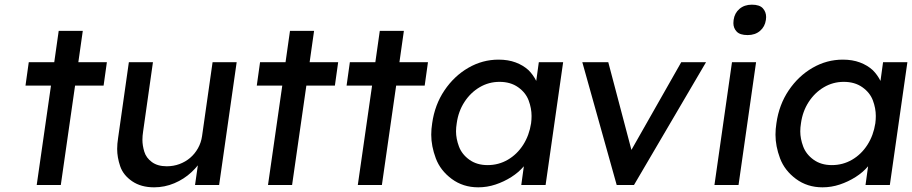

<svg xmlns="http://www.w3.org/2000/svg" viewBox="-20 -791 3900 821"><path d="M89 -425 103 -525H212L231 -659H334L315 -525H437L423 -425H301L240 0H137L198 -425Z M639 10Q583 10 545 -16Q507 -42 494 -80Q481 -118 481 -154Q481 -176 485 -201L531 -525H634L592 -229Q589 -210 589 -193Q589 -169 597 -142.5Q605 -116 629.5 -98Q654 -80 693 -80Q722 -80 747.5 -89.5Q773 -99 793 -116Q813 -133 826.5 -157Q840 -181 844 -209L889 -525H992L917 0H814L826 -84Q814 -69 799 -55Q767 -25 725.5 -7.5Q684 10 639 10Z M1078 -425 1092 -525H1201L1220 -659H1323L1304 -525H1426L1412 -425H1290L1229 0H1126L1187 -425Z M1462 -425 1476 -525H1585L1604 -659H1707L1688 -525H1810L1796 -425H1674L1613 0H1510L1571 -425Z M2025 10Q1960 10 1911.5 -26Q1863 -62 1843.5 -114Q1824 -166 1824 -215Q1824 -239 1828 -264Q1839 -343 1880.5 -404.5Q1922 -466 1982.5 -501Q2043 -536 2112 -536Q2153 -536 2185 -524Q2217 -512 2240 -491Q2260 -471 2273 -445L2284 -525H2388L2313 0H2209L2220 -80Q2220 -80 2220 -80Q2198 -54 2166.5 -34Q2135 -14 2099 -2Q2063 10 2025 10ZM2065 -85Q2112 -85 2151.5 -108Q2191 -131 2217 -171.5Q2243 -212 2251 -264Q2253 -280 2253 -295Q2253 -328 2240.5 -361.5Q2228 -395 2195.5 -418Q2163 -441 2116 -441Q2070 -441 2031 -418Q1992 -395 1966 -355Q1940 -315 1933 -264Q1930 -246 1930 -229Q1930 -198 1942.5 -164.5Q1955 -131 1987 -108Q2019 -85 2065 -85Z M2617 0 2470 -525H2581L2680 -150L2893 -525H2999L2691 0Z M3177 -641Q3144 -641 3130 -656Q3116 -671 3116 -692Q3116 -699 3117 -706Q3121 -735 3142 -753Q3163 -771 3195 -771Q3228 -771 3242 -755.5Q3256 -740 3256 -718Q3256 -712 3255 -706Q3251 -677 3230 -659Q3209 -641 3177 -641ZM3035 0 3110 -525H3213L3138 0Z M3497 10Q3432 10 3383.5 -26Q3335 -62 3315.5 -114Q3296 -166 3296 -215Q3296 -239 3300 -264Q3311 -343 3352.5 -404.5Q3394 -466 3454.5 -501Q3515 -536 3584 -536Q3625 -536 3657 -524Q3689 -512 3712 -491Q3732 -471 3745 -445L3756 -525H3860L3785 0H3681L3692 -80Q3692 -80 3692 -80Q3670 -54 3638.5 -34Q3607 -14 3571 -2Q3535 10 3497 10ZM3537 -85Q3584 -85 3623.5 -108Q3663 -131 3689 -171.5Q3715 -212 3723 -264Q3725 -280 3725 -295Q3725 -328 3712.5 -361.5Q3700 -395 3667.5 -418Q3635 -441 3588 -441Q3542 -441 3503 -418Q3464 -395 3438 -355Q3412 -315 3405 -264Q3402 -246 3402 -229Q3402 -198 3414.5 -164.5Q3427 -131 3459 -108Q3491 -85 3537 -85Z"/></svg>

Font: Lexend
Style: Italic
Weight: 400
Italic angle: -8.13011°
Designer: Bonnie Shaver-Troup, Thomas Jockin
Foundry: Lexend
Version: Version 1.007